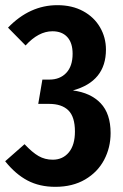

<svg xmlns="http://www.w3.org/2000/svg" viewBox="-25 -707 475 743"><path d="M385 -515Q385 -392 257 -357Q326 -348 364.5 -307.5Q403 -267 403 -192Q403 -136 378 -88.5Q353 -41 304.5 -12.5Q256 16 189 16Q128 16 81.5 -8.5Q35 -33 -5 -83L70 -149Q100 -117 124.5 -103Q149 -89 179 -89Q218 -89 241.5 -117.5Q265 -146 265 -198Q265 -255 239.5 -280Q214 -305 165 -305H123L139 -399H166Q207 -399 231.5 -425Q256 -451 256 -499Q256 -541 235.5 -563.5Q215 -586 178 -586Q124 -586 74 -531L6 -600Q90 -687 197 -687Q254 -687 296.5 -664Q339 -641 362 -601.5Q385 -562 385 -515Z"/></svg>

Font: Fira Sans Compressed SemiBold
Style: Regular
Weight: 600
Width: 1
Designer: bBox Type GmbH & Carrois Corporate GbR & Edenspiekermann AG
Foundry: bBox Type GmbH & Carrois Corporate GbR & Edenspiekermann AG
Version: Version 4.301